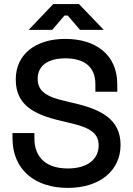

<svg xmlns="http://www.w3.org/2000/svg" viewBox="-20 -904 650 938"><path d="M311 14C468 14 569 -71 569 -196C569 -322 472 -371 337 -401L300 -410C211 -430 164 -456 164 -519C164 -582 213 -619 299 -619C387 -619 446 -582 446 -492V-456H553V-492C553 -639 445 -714 299 -714C154 -714 57 -639 57 -516C57 -393 142 -345 277 -314L314 -305C406 -284 462 -261 462 -194C462 -128 410 -81 311 -81C212 -81 148 -129 148 -229V-254H41V-229C41 -72 154 14 311 14ZM120 -758H235L295 -828H311L371 -758H487L366 -884H240Z"/></svg>

Font: Meta Space Medium
Style: Regular
Weight: 500
Designer: Meta Pool / Florian Karsten
Foundry: Meta Pool / Florian Karsten
Version: Version 2.000;Glyphs 3.1.1 (3137)